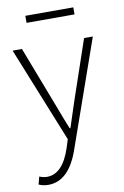

<svg xmlns="http://www.w3.org/2000/svg" viewBox="-95 -696 625 970"><g transform="rotate(-10 218.0 -211.5)"><path d="M106 -606V-642.1H352.1V-606ZM73.2 219.2Q46.4 219.2 23.9 209L34.2 169.9Q54.2 177.7 73.2 178.2Q154.3 178.2 195.8 50.8L209 8.8L12.2 -480H60.1L175.8 -178.2Q213.9 -77.1 228 -43.9H231.9Q236.8 -58.1 275.9 -178.2L378.9 -480H423.8L233.9 60.1Q181.2 219.2 73.2 219.2Z"/></g></svg>

Font: SourceSansPro-Light
Style: Regular
Weight: 300
Designer: Paul D. Hunt
Foundry: Adobe Systems Incorporated
Version: Version 2.020;PS 2.0;hotconv 1.0.86;makeotf.lib2.5.63406